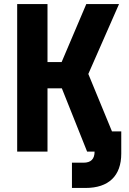

<svg xmlns="http://www.w3.org/2000/svg" viewBox="-20 -750 640 950"><path d="M417 -384 569 -730H407L285 -443H215V-730H65V0H215V-313H286L411 0H448C448 37 430 55 393 55H336V180H403C518 180 580 120 580 10V-100H534Z"/></svg>

Font: Tekne LDO ExtraBold
Style: Regular
Weight: 800
Monospace: yes
Designer: Alessio Laiso, Mario Rullo, Paolo Rosset
Foundry: Alessio Laiso
Version: Version 1.000;hotconv 1.0.109;makeotfexe 2.5.65596